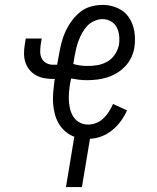

<svg xmlns="http://www.w3.org/2000/svg" viewBox="-20 -558 640 783"><path d="M249 205 283 0H284Q264 -7 247.5 -21Q231 -35 220 -53.5Q209 -72 203.5 -93.5Q198 -115 196.5 -137Q195 -159 197 -182Q199 -205 202 -228L204 -236H196Q177 -236 159 -239.5Q141 -243 126 -251.5Q111 -260 100 -273.5Q89 -287 83.5 -304Q78 -321 78 -339.5Q78 -358 81 -376L85 -401H150L146 -376Q144 -362 144 -347Q144 -332 150 -320Q156 -308 168.5 -301Q181 -294 196 -294H213L221 -338Q225 -361 231 -384.5Q237 -408 247.5 -430.5Q258 -453 273 -473.5Q288 -494 307.5 -509.5Q327 -525 351 -531.5Q375 -538 399 -538Q431 -538 460 -525Q489 -512 506 -486.5Q523 -461 528 -429Q533 -397 528 -365Q525 -344 515.5 -324Q506 -304 491 -288Q476 -272 457 -260.5Q438 -249 417.5 -242.5Q397 -236 376 -233.5Q355 -231 335 -231Q318 -231 301.5 -233Q285 -235 270 -238L266 -218Q263 -200 261.5 -182Q260 -164 261 -146Q262 -128 266.5 -111Q271 -94 280.5 -80Q290 -66 305.5 -58Q321 -50 339 -50Q356 -50 372.5 -56.5Q389 -63 402 -75.5Q415 -88 424.5 -103Q434 -118 441 -134L498 -108Q488 -85 473 -64.5Q458 -44 438 -27.5Q418 -11 394.5 -2Q371 7 347 8L314 205ZM337 -289Q337 -289 337 -289Q337 -289 337 -289H338Q358 -289 378.5 -292.5Q399 -296 418 -307Q437 -318 449 -336.5Q461 -355 465 -375Q468 -394 466 -412.5Q464 -431 456 -446.5Q448 -462 432.5 -471Q417 -480 398 -480Q382 -480 365.5 -473Q349 -466 336.5 -453Q324 -440 315.5 -424.5Q307 -409 301 -393.5Q295 -378 291 -361.5Q287 -345 284 -328L279 -297Q293 -293 307.5 -291Q322 -289 337 -289Z"/></svg>

Font: Iosevka Curly Slab LtEx
Style: Italic
Weight: 300
Width: 7
Italic angle: -9°
Monospace: yes
Designer: Belleve Invis
Foundry: Belleve Invis
Version: Version 11.1.0; ttfautohint (v1.8.3)